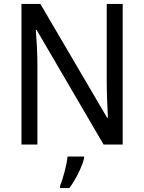

<svg xmlns="http://www.w3.org/2000/svg" viewBox="-20 -827 732 975"><path d="M603 -93V-807H522V-407C522 -349 526 -271 528 -229H524L185 -807H89V-93H170V-493C170 -557 166 -622 162 -675H166L506 -93ZM407 -23V-32H323C319 11 299 84 285 116V128H332C364 87 398 16 407 -23Z"/></svg>

Font: Noto Sans Kannada UI SemiCondensed SemiBold
Style: Regular
Weight: 600
Width: 4
Designer: Jelle Bosma - Monotype Design Team
Foundry: Monotype Imaging Inc.
Version: Version 2.006